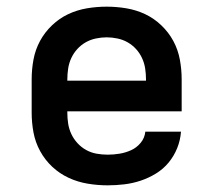

<svg xmlns="http://www.w3.org/2000/svg" viewBox="-20 -548 640 576"><path d="M303 8Q273 8 243 3Q213 -2 186 -14.5Q159 -27 137 -47.5Q115 -68 100.5 -94.5Q86 -121 80.5 -150.5Q75 -180 75 -210V-310Q75 -340 80.5 -369.5Q86 -399 100 -425Q114 -451 136 -472Q158 -493 184.5 -505.5Q211 -518 240.5 -523Q270 -528 300 -528Q330 -528 359.5 -523Q389 -518 415.5 -505.5Q442 -493 464 -472Q486 -451 500 -425Q514 -399 519.5 -369.5Q525 -340 525 -310V-214H182V-210Q182 -193 184.5 -177Q187 -161 194 -146Q201 -131 212.5 -118.5Q224 -106 238.5 -98Q253 -90 269.5 -87Q286 -84 303 -84Q321 -84 339 -87Q357 -90 373.5 -97.5Q390 -105 402 -119.5Q414 -134 416 -153H523Q521 -127 511.5 -103.5Q502 -80 486 -60.5Q470 -41 448 -27.5Q426 -14 402 -6Q378 2 353 5Q328 8 303 8ZM182 -306H418V-310Q418 -326 415.5 -342.5Q413 -359 406 -374Q399 -389 388 -401Q377 -413 363 -421Q349 -429 332.5 -432.5Q316 -436 300 -436Q284 -436 267.5 -432.5Q251 -429 237 -421Q223 -413 212 -401Q201 -389 194 -374Q187 -359 184.5 -342.5Q182 -326 182 -310Z"/></svg>

Font: Iosevka SS04 Semibold Extended
Style: Regular
Weight: 600
Width: 7
Monospace: yes
Designer: Belleve Invis
Foundry: Belleve Invis
Version: Version 19.0.0; ttfautohint (v1.8.4)